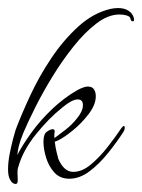

<svg xmlns="http://www.w3.org/2000/svg" viewBox="-22 -443 353 477"><path d="M17 14Q9 14 4 5Q-2 -4 -2 -22Q-2 -40 2 -60.5Q6 -81 10.5 -98Q15 -115 17 -121Q31 -158 53 -205.5Q75 -253 105.5 -298.5Q136 -344 173 -377.5Q210 -411 253 -421Q258 -422 262.5 -422.5Q267 -423 271 -423Q287 -423 297 -416.5Q307 -410 310 -400Q310 -399 310.5 -398Q311 -397 311 -395Q311 -390 308 -390Q303 -390 302 -397Q301 -402 293 -404.5Q285 -407 275 -407Q247 -407 218 -385Q189 -363 161 -328Q133 -293 108.5 -253Q84 -213 65.5 -176Q47 -139 36 -113Q28 -93 25 -81Q22 -69 21 -58Q34 -83 56 -113.5Q78 -144 107.5 -172Q137 -200 170 -219Q187 -228 196 -228Q207 -228 211.5 -221Q216 -214 216 -204Q216 -183 198.5 -160Q181 -137 159.5 -119.5Q138 -102 124 -95Q120 -93 114 -91Q116 -75 119 -63.5Q122 -52 123 -48Q137 -16 160 -16Q182 -16 204 -34.5Q226 -53 245.5 -78Q265 -103 279 -124Q281 -126 282.5 -128Q284 -130 285 -130Q288 -130 288 -125Q288 -121 285 -116Q269 -91 247 -63.5Q225 -36 200.5 -17.5Q176 1 150 1Q127 1 113 -14.5Q99 -30 92.5 -51.5Q86 -73 86 -90Q86 -102 89 -109Q90 -113 97 -117.5Q104 -122 109 -122Q114 -122 114 -116Q113 -112 113 -108Q113 -104 113 -100L116 -102Q123 -107 140.5 -120.5Q158 -134 170 -150Q184 -167 184 -182Q184 -196 171 -196Q157 -196 133 -176Q99 -149 67 -109Q35 -69 24 -30Q21 -22 21.5 -12.5Q22 -3 22 2V6Q22 14 17 14Z"/></svg>

Font: Waterfall
Style: Regular
Weight: 400
Designer: Robert E. Leuschke
Foundry: Robert E. Leuschke
Version: Version 1.010; ttfautohint (v1.8.3)